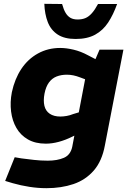

<svg xmlns="http://www.w3.org/2000/svg" viewBox="-20 -776 675 1005"><path d="M223 209Q179 209 134 202Q89 195 47 183L7 171L57 47L92 53Q123 57 158 61Q193 65 230 65Q280 65 314.5 50Q349 35 358 -7L432 -395L461 -423L501 -516H626L529 -15Q514 67 471 116.5Q428 166 364.5 187.5Q301 209 223 209ZM220 -24Q165 -24 126.5 -46Q88 -68 66 -106Q44 -144 38 -192.5Q32 -241 42 -293Q57 -363 91.5 -415Q126 -467 178.5 -496Q231 -525 295 -525Q327 -525 365 -516Q403 -507 440 -487L492 -460L442 -355L399 -371Q381 -378 364 -381.5Q347 -385 330 -385Q300 -385 276 -375.5Q252 -366 236 -344Q220 -322 213 -286Q206 -249 212.5 -222Q219 -195 240.5 -180.5Q262 -166 296 -166Q311 -166 328.5 -169Q346 -172 363 -179L393 -188L419 -90L359 -61Q323 -43 287.5 -33.5Q252 -24 220 -24ZM376 -572Q317 -572 281.5 -595.5Q246 -619 230 -660.5Q214 -702 212 -756L305 -755Q313 -726 323.5 -708.5Q334 -691 349 -682.5Q364 -674 386 -674Q410 -674 427.5 -681.5Q445 -689 461 -707Q477 -725 493 -755H593Q573 -699 546 -658Q519 -617 478 -594.5Q437 -572 376 -572Z"/></svg>

Font: REM
Style: Bold Italic
Weight: 700
Italic angle: -11°
Designer: Octavio Pardo
Foundry: Ashler Design
Version: Version 1.005;gftools[0.9.28]